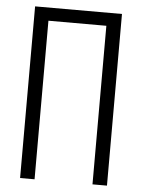

<svg xmlns="http://www.w3.org/2000/svg" viewBox="-53 -777 605 819"><g transform="rotate(5 250.0 -367.5)"><path d="M64 0H126V-679H374V0H436V-735H64Z"/></g></svg>

Font: Iosevka SS09 Light
Style: Regular
Weight: 300
Monospace: yes
Designer: Belleve Invis
Foundry: Belleve Invis
Version: Version 5.2.1; ttfautohint (v1.8.3)